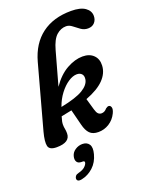

<svg xmlns="http://www.w3.org/2000/svg" viewBox="-175 -817 894 1149"><g transform="rotate(-20 272.0 -243.0)"><path d="M450 -66Q433 -31 401.5 -11Q370 9 332.5 9Q297 9 278 -10Q259 -29 249 -70L224 -168.5Q192.5 -161.5 157 -155Q151 -135.5 149 -125Q147 -114.5 147 -105.5Q147 -90.5 149.8 -77.8Q152.5 -65 152.5 -48.5Q152.5 9 66.5 9Q20.5 9 14 -18.5Q7.5 -46 23.5 -106L134 -510Q163.5 -617.5 237.8 -673Q312 -728.5 425 -728.5Q484 -728.5 513.8 -707.5Q543.5 -686.5 543.5 -654Q543.5 -629 528.2 -612Q513 -595 485.5 -595Q461.5 -595 441.5 -609.2Q421.5 -623.5 403.2 -638Q385 -652.5 365.5 -652.5Q332 -652.5 304 -627.8Q276 -603 258.5 -539.5Q248.5 -503.5 232.2 -445Q216 -386.5 199.5 -327.5Q242.5 -390.5 295.2 -419.8Q348 -449 396 -449Q440 -449 465.2 -424.2Q490.5 -399.5 488.5 -358Q486.5 -310 448 -270.2Q409.5 -230.5 331.5 -201L352.5 -128Q358.5 -106.5 367.2 -98.2Q376 -90 388 -90Q408 -90 423 -108.5Q435 -117.5 442.5 -116.5Q453 -116 457.2 -103Q461.5 -90 450 -66ZM327.5 -360.5Q302 -360.5 272.5 -341Q243 -321.5 216.8 -287Q190.5 -252.5 175 -208Q274 -228 317.2 -254.2Q360.5 -280.5 366 -314Q369.5 -336.5 358.5 -348.5Q347.5 -360.5 327.5 -360.5ZM175.5 142.5Q154 142.5 145.8 128.8Q137.5 115 143.5 93Q149.5 70.5 170.5 56.8Q191.5 43 216 43Q244.5 43 258.2 63Q272 83 261 124Q248.5 172 215.8 202Q183 232 141.5 240.5Q123.5 244 116.5 238.8Q109.5 233.5 110 224Q110.5 215.5 116.8 208.2Q123 201 136.5 198Q164 191 177.2 179Q190.5 167 194 155Q197 142.5 183.5 142.5Z"/></g></svg>

Font: Fraunces 144pt S100 SemiBold
Style: Italic
Weight: 600
Italic angle: -16°
Version: Version 1.000; ttfautohint (v1.8.3)